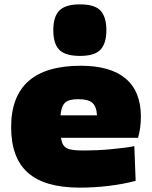

<svg xmlns="http://www.w3.org/2000/svg" viewBox="-20 -850 696 879"><path d="M345 9Q185 9 108 -59Q31 -127 31 -268Q31 -549 350 -549Q486 -549 555.5 -490Q625 -431 625 -316Q625 -264 612 -219H259Q262 -200 268.5 -188.5Q275 -177 287 -171Q299 -165 318.5 -163Q338 -161 366 -161Q393 -161 425.5 -162.5Q458 -164 489.5 -167Q521 -170 549 -173.5Q577 -177 595 -181L601 -22Q544 -7 478 1Q412 9 345 9ZM338 -396Q296 -396 278.5 -380.5Q261 -365 257 -322H424Q422 -362 403 -379Q384 -396 338 -396ZM346 -594Q280 -594 252 -621.5Q224 -649 224 -712Q224 -774 252 -802Q280 -830 346 -830Q414 -830 440.5 -801Q467 -772 467 -712Q467 -652 440.5 -623Q414 -594 346 -594Z"/></svg>

Font: Encode Sans Wide
Style: Black
Weight: 900
Designer: Pablo Impallari, Andres Torresi
Foundry: Pablo Impallari, Andres Torresi
Version: Version 1.000; ttfautohint (v1.00) -l 8 -r 50 -G 200 -x 14 -